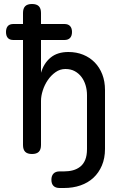

<svg xmlns="http://www.w3.org/2000/svg" viewBox="-20 -760 640 960"><path d="M47 -560Q28 -560 19 -570.5Q10 -581 10 -600Q10 -619 19 -629.5Q28 -640 47 -640H302Q321 -640 330.5 -629.5Q340 -619 340 -600Q340 -581 330.5 -570.5Q321 -560 302 -560ZM185 -35Q185 -12 174 -1Q163 10 140 10Q117 10 106 -1Q95 -12 95 -35V-695Q95 -718 106 -729Q117 -740 140 -740Q163 -740 174 -729Q185 -718 185 -695V-396Q199 -444 233 -472Q267 -500 322 -500Q362 -500 395.5 -486.5Q429 -473 453.5 -448Q478 -423 491.5 -388Q505 -353 505 -310V-35Q505 -12 494 -1Q483 10 460 10Q437 10 426 -1Q415 -12 415 -35V-284Q415 -310 408 -333.5Q401 -357 387.5 -375Q374 -393 354 -404Q334 -415 307 -415Q280 -415 257.5 -399Q235 -383 219 -359.5Q203 -336 194 -308Q185 -280 185 -256ZM237 139Q237 119 247.5 108Q258 97 278 97H300Q324 97 344.5 91.5Q365 86 381 73.5Q397 61 406 39.5Q415 18 415 -15V-80H505V-15Q505 31 489.5 67.5Q474 104 447 129Q420 154 382.5 167Q345 180 300 180H278Q258 180 247.5 169.5Q237 159 237 139Z"/></svg>

Font: Maple Mono
Style: Regular
Weight: 400
Monospace: yes
Designer: subframe7536
Version: Version 7.300